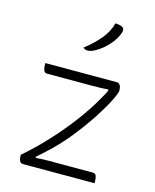

<svg xmlns="http://www.w3.org/2000/svg" viewBox="-120 -895 791 977"><g transform="rotate(15 275.0 -406.5)"><path d="M73 -526H450Q460 -526 466.5 -516.5Q473 -507 473 -488V-486Q473 -475 452.5 -433.5Q432 -392 394 -333.5Q356 -275 304.5 -210.5Q253 -146 190 -89Q180 -80 169 -70Q158 -60 149 -52L151 -47Q171 -49 187.5 -49.5Q204 -50 222 -50H450Q464 -50 468.5 -38.5Q473 -27 473 -10V0H96Q83 0 78 -11.5Q73 -23 73 -40V-43Q133 -94 193 -158.5Q253 -223 305 -292Q357 -361 394 -427Q408 -451 419 -474L416 -479Q394 -477 373.5 -476.5Q353 -476 330 -476H96Q83 -476 78 -487.5Q73 -499 73 -516ZM365 -813Q386 -813 399 -807Q409 -803 411 -794Q413 -785 410 -777Q399 -743 370 -710Q341 -677 304 -656Q282 -643 263 -643Q258 -643 251.5 -645Q245 -647 240 -652Q289 -690 321.5 -729.5Q354 -769 365 -813Z"/></g></svg>

Font: Recursive Sn Csl St Lt
Style: Regular
Weight: 300
Version: Version 1.079;hotconv 1.0.112;makeotfexe 2.5.65598; ttfautoh